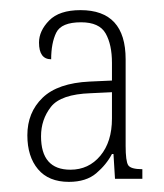

<svg xmlns="http://www.w3.org/2000/svg" viewBox="-20 -739 323 379"><path d="M116 -380Q76 -380 55 -405Q34 -430 34 -472Q34 -517 64 -546Q94 -575 157 -578L201 -580V-615Q201 -651 188.5 -673Q176 -695 140 -695Q101 -695 91 -674.5Q81 -654 81 -622Q57 -622 57 -655Q57 -678 77 -698.5Q97 -719 139 -719Q228 -719 228 -622V-451Q228 -421 233 -413Q238 -405 261 -405V-386H207L204 -435H201Q190 -414 170 -397Q150 -380 116 -380ZM119 -404Q155 -404 178 -431.5Q201 -459 201 -505V-557L159 -555Q100 -553 80.5 -528Q61 -503 61 -470Q61 -404 119 -404Z"/></svg>

Font: Noto Serif Lao Condensed Thin
Style: Regular
Weight: 100
Width: 3
Designer: Monotype Design Team
Foundry: Monotype Imaging Inc.
Version: Version 2.003; ttfautohint (v1.8.4.7-5d5b)